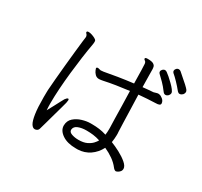

<svg xmlns="http://www.w3.org/2000/svg" viewBox="-164 -1018 1328 1260"><g transform="rotate(30 500.0 -388.0)"><path d="M961 -668Q957 -664 951 -660.5Q945 -657 938 -657Q929 -657 921 -666Q900 -692 876.5 -716.5Q853 -741 836 -755Q829 -761 829 -770Q829 -779 836.5 -787Q844 -795 854 -795Q863 -795 870 -789Q918 -748 938.5 -729Q959 -710 964 -702.5Q969 -695 969 -688Q969 -678 961 -668ZM528 -7Q462 -7 423 -34Q384 -61 384 -98V-99Q385 -135 409.5 -156.5Q434 -178 467.5 -188Q501 -198 529 -198H541Q569 -198 596 -194.5Q623 -191 651 -182Q654 -203 654 -223V-236Q653 -259 652 -303.5Q651 -348 650 -402.5Q649 -457 647 -511Q597 -505 549.5 -497.5Q502 -490 461 -481Q454 -480 446.5 -478.5Q439 -477 432 -477Q413 -477 401 -489.5Q389 -502 384 -515Q379 -528 379 -529Q379 -534 384 -536Q386 -537 389 -537Q395 -537 402 -534.5Q409 -532 413 -532Q415 -532 423 -533Q431 -534 434 -534Q475 -542 531 -551Q587 -560 646 -567Q645 -626 644 -668Q643 -710 642 -714Q640 -728 632 -732.5Q624 -737 624 -744V-745Q625 -752 643 -752Q674 -752 686.5 -744.5Q699 -737 701.5 -726.5Q704 -716 704 -708Q704 -701 704.5 -664Q705 -627 706 -574Q727 -576 746.5 -578Q766 -580 785 -581Q794 -583 802 -586Q810 -589 819 -589Q821 -589 822.5 -588.5Q824 -588 825 -588Q836 -587 851 -575Q866 -563 868 -546V-542Q868 -526 832 -526Q802 -525 770.5 -523Q739 -521 707 -518Q709 -464 710.5 -408Q712 -352 713.5 -307.5Q715 -263 716 -241Q717 -235 717 -228.5Q717 -222 717 -216Q717 -202 715.5 -188.5Q714 -175 712 -161Q743 -149 779 -130Q815 -111 840.5 -89Q866 -67 866 -47Q866 -34 858 -25Q850 -16 841.5 -12Q833 -8 831 -8Q819 -8 807 -24Q788 -49 758.5 -70Q729 -91 693 -107Q670 -62 631 -35.5Q592 -9 543 -7ZM882 -615Q879 -612 873.5 -608.5Q868 -605 861 -605Q850 -605 842 -616Q818 -648 798.5 -667.5Q779 -687 759 -706Q753 -712 753 -719Q753 -729 761 -737Q769 -745 779 -745Q785 -745 793 -740Q802 -734 817.5 -720.5Q833 -707 850 -690.5Q867 -674 878.5 -659Q890 -644 890 -635Q890 -625 882 -615ZM237 -128Q250 -151 263.5 -177Q277 -203 288 -223.5Q299 -244 302 -249Q307 -256 312 -260.5Q317 -265 321 -265Q327 -265 327 -255Q327 -249 324 -235Q322 -226 313.5 -196Q305 -166 294.5 -128Q284 -90 274.5 -56Q265 -22 260 -5Q257 8 248.5 13.5Q240 19 231 19Q215 19 203 -1Q191 -21 184 -67.5Q177 -114 177 -193Q177 -216 177.5 -231.5Q178 -247 178 -248Q180 -280 184.5 -331Q189 -382 194.5 -439Q200 -496 205.5 -547.5Q211 -599 215 -634Q219 -669 220 -673Q220 -680 216 -688Q214 -691 210 -695Q206 -699 206 -703Q206 -704 206.5 -704.5Q207 -705 207 -706Q209 -711 219 -711Q230 -711 244 -706.5Q258 -702 270 -695.5Q282 -689 284 -682Q285 -680 285 -674Q285 -670 284.5 -665Q284 -660 283 -653Q274 -604 265.5 -543Q257 -482 250 -417.5Q243 -353 239 -292Q235 -231 235 -181Q235 -167 235.5 -153.5Q236 -140 237 -128ZM440 -97Q440 -80 463 -72Q486 -64 514 -64Q552 -64 576 -75.5Q600 -87 614 -102Q628 -117 634 -129Q606 -138 581.5 -141Q557 -144 531 -144Q495 -144 468.5 -133.5Q442 -123 440 -99Z"/></g></svg>

Font: Moon Stars Kai HW
Style: Regular
Weight: 400
Designer: GuiWonder
Version: Version 1.101